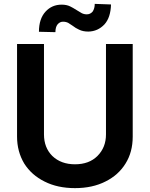

<svg xmlns="http://www.w3.org/2000/svg" viewBox="-20 -957 774 991"><path d="M665 -252Q665 -172 628 -113Q591 -53 524 -20Q457 14 367 14Q277 14 210 -20Q143 -53 105 -113Q68 -175 68 -252V-730H207V-263Q207 -195 250 -152Q295 -109 367 -109Q440 -109 483 -152Q527 -196 527 -263V-730H665ZM181 -793Q181 -860 215 -897Q248 -933 298 -933Q324 -933 342 -924Q355 -918 377 -904L402 -889Q414 -883 428 -883Q446 -883 458 -897Q469 -913 469 -937L553 -934Q551 -866 519 -831Q485 -795 436 -794Q408 -794 388 -804Q370 -812 355 -824L332 -839Q320 -845 305 -845Q289 -845 277 -831Q266 -817 266 -791Z"/></svg>

Font: Sinter Bold
Style: Regular
Weight: 700
Foundry: Adobe & rsms
Version: Version 1.000